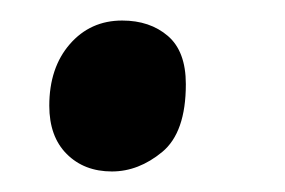

<svg xmlns="http://www.w3.org/2000/svg" viewBox="-20 -159 278 187"><path d="M89 8Q62 8 45 -9Q28 -26 28 -56Q28 -93 48 -116Q68 -139 99 -139Q126 -139 143.5 -124Q161 -109 161 -77Q161 -30 138 -11Q115 8 89 8Z"/></svg>

Font: Noto Serif Tamil ExtraCondensed SemiBold
Style: Italic
Weight: 600
Width: 2
Italic angle: -12°
Designer: Indian Type Foundry, Tom Grace, and the Monotype Design Team
Foundry: Monotype Imaging Inc.
Version: Version 2.003; ttfautohint (v1.8.4.7-5d5b)